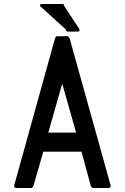

<svg xmlns="http://www.w3.org/2000/svg" viewBox="-20 -960 628 966"><path d="M448 -14Q445 -14 441.5 -17.5Q438 -21 437 -24L390 -197H198L148 -24Q147 -22 143.5 -18Q140 -14 137 -14H61Q57 -14 53.5 -18Q50 -22 51 -26L257 -768Q258 -771 261.5 -774.5Q265 -778 268 -778H319Q322 -778 325.5 -774Q329 -770 330 -768L537 -26Q538 -22 534.5 -18Q531 -14 527 -14ZM363 -293 293 -539 223 -293ZM371 -801H322Q312 -801 312 -811L181 -930Q181 -940 191 -940H293Q303 -940 303 -930L381 -811Q381 -801 371 -801Z"/></svg>

Font: Kanalisirung
Style: Regular
Weight: 500
Designer: Peter Wiegel
Foundry: Peter Wiegel
Version: 1.000